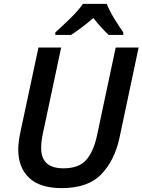

<svg xmlns="http://www.w3.org/2000/svg" viewBox="-20 -959 734 989"><path d="M298 10Q433 10 501.5 -61Q570 -132 595 -247L694 -714H576L479 -258Q461 -176 423 -134Q385 -92 307 -92Q192 -92 192 -196Q192 -232 201 -272L295 -714H178L84 -273Q79 -250 76.5 -228Q74 -206 74 -189Q74 -96 130 -43Q186 10 298 10ZM265 -779H346Q405 -818 461 -866Q502 -814 540 -779H615V-792Q595 -821 570 -861Q545 -901 530 -939H407Q384 -905 338.5 -861Q293 -817 265 -792Z"/></svg>

Font: Noto Sans UI Medium
Style: Italic
Weight: 500
Italic angle: -12°
Designer: Monotype Design Team
Foundry: Monotype Imaging Inc.
Version: Version 1.901